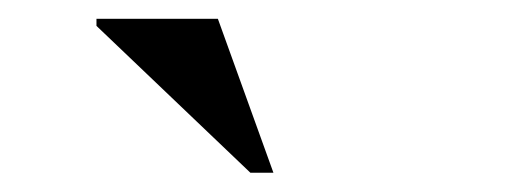

<svg xmlns="http://www.w3.org/2000/svg" viewBox="-20 -738 540 204"><path d="M270.5 -554.5H246L82.5 -710.5V-718H211.5Z"/></svg>

Font: Newsreader 60pt
Style: Bold
Weight: 700
Designer: Hugues Gentile
Foundry: Production Type
Version: Version 1.003